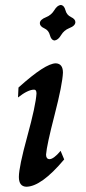

<svg xmlns="http://www.w3.org/2000/svg" viewBox="-20 -728 339 755"><path d="M83 6.3Q54.2 4.9 54.2 -32.2Q54.2 -71.3 87.4 -192.1Q120.6 -313 123.5 -360.4Q123.5 -375.5 114.3 -375.5Q89.8 -375.5 50.8 -344.7L52.7 -383.8Q158.2 -479 199.7 -479Q227.5 -477.5 227.5 -442.4Q225.6 -396 194.6 -275.9Q163.6 -155.8 161.1 -120.1Q161.1 -103 174.3 -102.1Q190.9 -102.1 218.3 -134.8L232.4 -101.1Q142.1 6.3 83 6.3ZM194.3 -568.8Q181.2 -570.3 176.3 -589.6Q171.4 -608.9 154.1 -616.7Q136.7 -624.5 136.7 -636.7Q136.7 -650.9 161.6 -660.6Q182.1 -668.9 193.6 -688Q205.1 -707 218.8 -708.5Q232.4 -707 237.3 -688Q242.2 -668.9 259.3 -660.9Q276.4 -652.8 276.4 -641.1Q276.4 -626.5 252 -617.2Q231.4 -608.9 220 -589.6Q208.5 -570.3 194.3 -568.8Z"/></svg>

Font: Kelvinch
Style: Italic
Weight: 400
Italic angle: -10°
Designer: Paul James Miller
Foundry: High-Logic / Made with FontCreator
Version: Version 3.40;July 22, 2017;FontCreator 11.0.0.2388 64-bit